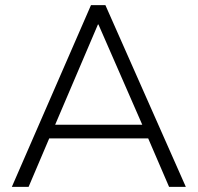

<svg xmlns="http://www.w3.org/2000/svg" viewBox="-20 -725 768 745"><path d="M26 0H91L171 -188H555L636 0H701L389 -705H333ZM360 -630H362L532 -241H194Z"/></svg>

Font: Poppy and Pepper Light
Style: Regular
Weight: 300
Designer: Thy Ha
Foundry: Thy Ha
Version: Version 0.001;Glyphs 3.2 (3227)